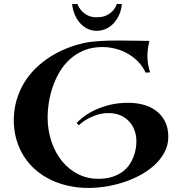

<svg xmlns="http://www.w3.org/2000/svg" viewBox="-20 -902 878 947"><path d="M357.9 -295.9Q371.6 -309.6 394 -326.9Q416.5 -344.2 448.5 -359.4Q480.5 -374.5 521.7 -384.8Q563 -395 613.8 -395Q650.4 -395 685.5 -386Q720.7 -377 748.3 -356.9Q775.9 -336.9 793 -304.9Q810.1 -272.9 810.1 -227.1Q810.1 -189.5 793.9 -156.2Q777.8 -123 749.5 -95Q721.2 -66.9 683.1 -44.7Q645 -22.5 601.3 -7.1Q557.6 8.3 510.3 16.6Q462.9 24.9 416 24.9Q364.7 24.9 317.9 14.6Q271 4.4 230 -15.4Q189 -35.2 155.5 -64.2Q122.1 -93.3 98.1 -130.6Q74.2 -168 61 -213.6Q47.9 -259.3 47.9 -312Q48.8 -365.2 62.7 -411.1Q76.7 -457 100.3 -495.6Q124 -534.2 156.5 -565.7Q189 -597.2 226.8 -621.3Q264.6 -645.5 306.4 -662.4Q348.1 -679.2 391.1 -689Q408.7 -693.4 429.4 -695.8Q450.2 -698.2 472.4 -699.7Q494.6 -701.2 518.1 -701.7Q541.5 -702.1 564.9 -702.1Q609.4 -702.1 649.7 -701.2Q689.9 -700.2 716.8 -700.2Q711.4 -677.2 709.2 -659.4Q707 -641.6 707 -626Q707 -604 710.4 -585.2Q713.9 -566.4 720.2 -544.9L698.2 -543.9Q683.6 -575.2 660.2 -598.9Q636.7 -622.6 608.4 -638.4Q580.1 -654.3 548.1 -662.1Q516.1 -669.9 484.9 -669.9Q433.6 -669.9 393.8 -653.3Q354 -636.7 324 -609.1Q293.9 -581.5 273.2 -545.9Q252.4 -510.3 239.5 -471.9Q226.6 -433.6 220.7 -395.5Q214.8 -357.4 214.8 -325.2Q214.8 -259.3 233.9 -203.4Q252.9 -147.5 286.4 -106.7Q319.8 -65.9 365.5 -43Q411.1 -20 464.8 -20Q502.9 -20 531.7 -29.1Q560.5 -38.1 581.3 -52.7Q602.1 -67.4 616 -86.7Q629.9 -106 637.9 -126.5Q646 -147 649.4 -167.5Q652.8 -188 652.8 -205.1Q652.8 -233.4 643.6 -258.8Q634.3 -284.2 616.7 -303.2Q599.1 -322.3 573.5 -333.3Q547.9 -344.2 515.1 -344.2Q486.3 -344.2 461.9 -336.7Q437.5 -329.1 418.7 -319.3Q399.9 -309.6 387 -299.3Q374 -289.1 368.2 -284.2ZM581.1 -882.3Q579.1 -856.4 569.3 -832.8Q559.6 -809.1 543.5 -790.5Q527.3 -772 505.4 -761Q483.4 -750 457 -750Q430.7 -750 409.2 -761.2Q387.7 -772.5 372.1 -791.3Q356.4 -810.1 347.2 -833.7Q337.9 -857.4 335.9 -882.3H361.8Q369.1 -863.8 381.8 -849.6Q393.1 -836.9 411.1 -826.9Q429.2 -816.9 457 -816.9Q487.8 -816.9 506.8 -826.9Q525.9 -836.9 537.1 -849.6Q549.8 -863.8 556.2 -882.3Z"/></svg>

Font: Uncial Antiqua
Style: Regular
Weight: 400
Version: Version 1.000